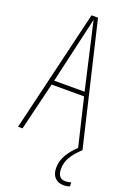

<svg xmlns="http://www.w3.org/2000/svg" viewBox="-173 -777 727 1056"><g transform="rotate(20 190.0 -248.5)"><path d="M351 0 284 -281H94L26 0H0L170 -714H208L377 0ZM208 -612Q202 -637 198 -655Q194 -673 189 -695Q185 -673 180.5 -655.5Q176 -638 170 -612L100 -306H278ZM301 136Q301 193 346 193Q355 193 365.5 191Q376 189 380 188V211Q374 213 365 215Q356 217 345 217Q312 217 293 197Q274 177 274 140Q274 99 296.5 61.5Q319 24 357 -9L377 0Q338 36 319.5 68Q301 100 301 136Z"/></g></svg>

Font: Noto Sans Thai ExtCond Thin
Style: Regular
Weight: 100
Width: 2
Designer: Monotype Design Team
Foundry: Monotype Imaging Inc.
Version: Version 2.002; ttfautohint (v1.8.4.7-5d5b)